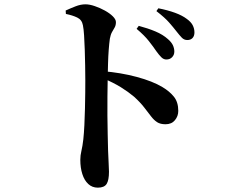

<svg xmlns="http://www.w3.org/2000/svg" viewBox="-20 -808 1040 880"><path d="M696.4 -573.4Q682.6 -593.9 662.2 -619.8Q641.8 -645.8 606.1 -675.8L616 -689.5Q658.1 -678.3 692.5 -663.9Q726.9 -649.4 749.8 -628.6Q766.1 -614.5 772.6 -600.3Q779 -586.1 779 -571.6Q779 -556.5 768.9 -545.9Q758.8 -535.3 742.5 -535.3Q729.8 -535.3 719.4 -545.6Q709 -555.9 696.4 -573.4ZM787.9 -665.3Q774.3 -682.9 755.2 -704.7Q736.2 -726.6 696.9 -757.1L705.8 -770Q748.6 -761.6 782.1 -749.4Q815.5 -737.1 836.1 -721.4Q855.4 -707.6 863.3 -692.1Q871.2 -676.6 871.2 -659.4Q871.2 -643.3 862.6 -633.9Q853.9 -624.5 838.4 -624.5Q823.7 -624.5 813.2 -635.4Q802.7 -646.3 787.9 -665.3ZM281 -759.8Q302.7 -769.8 326.3 -779Q350 -788.2 371.7 -788.2Q390.4 -788.2 414.1 -780.1Q437.9 -772.1 460.4 -759.7Q482.8 -747.3 497.1 -733.2Q511.3 -719.1 511.3 -706.7Q511.3 -692.1 505.5 -682Q499.7 -671.9 493.3 -660.8Q487 -649.6 483.5 -630.7Q480.5 -608.5 478.3 -579.8Q476.1 -551.1 475.2 -518Q474.4 -484.9 473.6 -450.1Q472.9 -409.4 472.4 -365.6Q471.9 -321.8 472.3 -277.9Q472.6 -234 473.6 -193.8Q474.5 -153.6 475.3 -119.7Q476.7 -81.4 478.1 -56.3Q479.5 -31.1 479.5 -20.8Q479.5 18.2 468.6 35.2Q457.7 52.1 428.5 52.1Q402.6 52.1 384.6 35.4Q366.6 18.8 357.4 -10.1Q348.1 -38.9 348.1 -75.6Q348.1 -95.7 353.1 -116.2Q358.1 -136.7 361.9 -169.5Q364.9 -197.5 366.7 -234.3Q368.6 -271.1 369.4 -309.7Q370.3 -348.4 370.7 -382.4Q371 -416.5 371 -438.7Q371 -470.2 370.3 -507.1Q369.6 -543.9 368.5 -579.8Q367.4 -615.7 365.4 -645.5Q363.5 -675.4 360 -692.2Q355.4 -717.4 334 -727.6Q312.6 -737.9 282 -744.1ZM451.3 -481.7Q533.5 -475.1 606.5 -455.5Q679.5 -435.9 724.5 -408.9Q757.3 -389.4 777.2 -364.6Q797.1 -339.8 797.1 -299.8Q797.1 -275.4 781.7 -257Q766.4 -238.5 738.6 -238.5Q714.8 -238.5 700 -248.1Q685.2 -257.8 672.1 -275Q658.9 -292.3 641 -315.4Q623.2 -338.6 594.4 -364.8Q567.8 -387.1 534.4 -407.9Q501 -428.7 451.3 -449.9Z"/></svg>

Font: Noto Serif TC
Style: Regular
Weight: 200
Designer: Ryoko NISHIZUKA 西塚涼子 (kana & ideographs); Frank Grießhammer (Latin, Greek & Cyrillic); Wenlong ZHANG 张文龙 (bopomofo); San
Foundry: Adobe
Version: Version 2.001;hotconv 1.1.0;makeotfexe 2.6.0